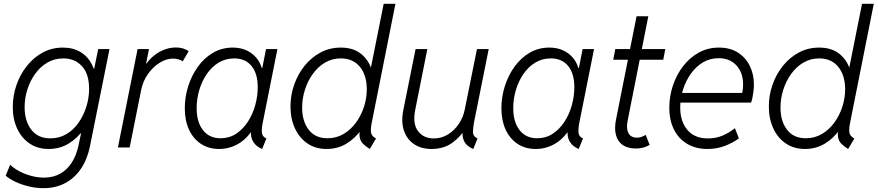

<svg xmlns="http://www.w3.org/2000/svg" viewBox="-20 -772 4594 1005"><path d="M207.5 212.9Q168.5 212.9 130.1 203.6Q91.8 194.3 60.3 179.4Q28.8 164.6 9.8 147.5L33.2 90.3Q50.8 107.9 79.3 123.3Q107.9 138.7 142.1 148.2Q176.3 157.7 210 157.7Q258.3 157.7 294.9 137.2Q331.5 116.7 355.7 78.9Q379.9 41 390.6 -9.3L404.3 -74.2H389.2L415.5 -124L466.8 -373L455.1 -412.6H473.1L494.1 -515.1H553.2L450.7 -5.4Q437 62 403.8 111.1Q370.6 160.2 321 186.5Q271.5 212.9 207.5 212.9ZM234.4 7.8Q177.7 7.8 135.7 -20.3Q93.8 -48.3 70.3 -97.9Q46.9 -147.5 46.9 -211.9Q46.9 -271.5 66.2 -326.9Q85.4 -382.3 120.4 -426.5Q155.3 -470.7 203.4 -496.8Q251.5 -522.9 309.1 -522.9Q363.3 -522.9 402.8 -498.8Q442.4 -474.6 463.9 -428.5Q485.4 -382.3 485.4 -315.4Q485.4 -256.3 468 -198.7Q450.7 -141.1 417.7 -94.5Q384.8 -47.9 338.6 -20Q292.5 7.8 234.4 7.8ZM244.1 -47.9Q290.5 -47.9 328.1 -70.3Q365.7 -92.8 391.8 -130.6Q418 -168.5 432.1 -214.1Q446.3 -259.8 446.3 -306.6Q446.3 -386.2 408.4 -426.3Q370.6 -466.3 311.5 -466.3Q265.6 -466.3 228.3 -444.6Q190.9 -422.9 164.3 -386Q137.7 -349.1 123.3 -303.7Q108.9 -258.3 108.9 -211.4Q108.9 -139.2 143.6 -93.5Q178.2 -47.9 244.1 -47.9Z M597.2 0 700.2 -515.1H759.8L744.6 -438.5H754.4L730 -409.2Q744.6 -442.4 771.5 -468.3Q798.3 -494.1 831.8 -508.8Q865.2 -523.4 899.4 -523.4Q924.3 -523.4 942.4 -516.8Q960.4 -510.3 967.3 -503.4L936 -450.2Q930.7 -456.5 915.5 -460.9Q900.4 -465.3 885.3 -465.3Q851.6 -465.3 816.9 -444.3Q782.2 -423.3 755.4 -386Q728.5 -348.6 718.8 -300.8L658.7 0Z M1127.4 7.8Q1072.3 7.8 1031.7 -19Q991.2 -45.9 969.2 -93.8Q947.3 -141.6 947.3 -205.1Q947.3 -265.1 965.3 -321.5Q983.4 -377.9 1016.4 -423.6Q1049.3 -469.2 1095.5 -496.1Q1141.6 -522.9 1197.8 -522.9Q1257.8 -522.9 1298.8 -491.2Q1339.8 -459.5 1352.1 -408.2L1330.6 -416H1378.4L1349.6 -399.9L1372.6 -515.1H1432.1L1355.5 -130.9Q1349.1 -99.6 1350.8 -78.1Q1352.5 -56.6 1374.5 -47.4L1352.1 7.8Q1330.6 -1 1316.7 -15.6Q1302.7 -30.3 1297.1 -49.1Q1291.5 -67.9 1295.4 -89.8L1315.4 -78.1H1271.5L1309.1 -104Q1275.4 -47.4 1228.3 -19.8Q1181.2 7.8 1127.4 7.8ZM1134.8 -48.3Q1180.2 -48.3 1216.1 -72Q1252 -95.7 1277.3 -134.8Q1302.7 -173.8 1315.9 -221.2Q1329.1 -268.6 1329.1 -315.4Q1329.1 -387.2 1296.6 -426.8Q1264.2 -466.3 1206.1 -466.3Q1160.6 -466.3 1124.3 -444.1Q1087.9 -421.9 1062.3 -384.3Q1036.6 -346.7 1022.9 -300.3Q1009.3 -253.9 1009.3 -205.6Q1009.3 -133.8 1042.2 -91.1Q1075.2 -48.3 1134.8 -48.3Z M1915.5 7.8Q1894 -5.9 1880.9 -18.8Q1867.7 -31.7 1863.5 -50.3Q1859.4 -68.8 1864.7 -99.1L1877.9 -81.1H1845.7L1875 -127.9L1922.9 -368.2L1911.6 -417.5H1921.4L1988.3 -752H2049.8L1926.3 -131.8Q1919.9 -101.6 1921.6 -81.1Q1923.3 -60.5 1948.2 -46.9ZM1689.5 7.8Q1631.8 7.8 1589.4 -21Q1546.9 -49.8 1523.7 -100.3Q1500.5 -150.9 1500.5 -214.8Q1500.5 -273.4 1519.8 -328.6Q1539.1 -383.8 1574.2 -427.5Q1609.4 -471.2 1657.5 -497.1Q1705.6 -522.9 1763.7 -522.9Q1823.2 -522.9 1862.1 -495.8Q1900.9 -468.8 1920.4 -421.4Q1939.9 -374 1939.9 -314Q1939.9 -255.4 1922.4 -198.2Q1904.8 -141.1 1872.1 -94.5Q1839.4 -47.9 1793.2 -20Q1747.1 7.8 1689.5 7.8ZM1694.3 -48.3Q1740.2 -48.3 1778.1 -70.6Q1815.9 -92.8 1843 -129.9Q1870.1 -167 1885 -212.4Q1899.9 -257.8 1899.9 -304.7Q1899.9 -377.4 1864 -421.9Q1828.1 -466.3 1764.2 -466.3Q1718.3 -466.3 1680.9 -444.1Q1643.6 -421.9 1616.9 -384.5Q1590.3 -347.2 1575.9 -301.5Q1561.5 -255.9 1561.5 -209Q1561.5 -137.7 1595.7 -93Q1629.9 -48.3 1694.3 -48.3Z M2238.8 7.8Q2186 7.8 2148.4 -16.8Q2110.8 -41.5 2094.7 -87.2Q2078.6 -132.8 2091.3 -196.8L2155.3 -515.1H2216.8L2153.8 -198.7Q2138.7 -125 2167.7 -86.2Q2196.8 -47.4 2250 -47.4Q2291 -47.4 2325 -68.4Q2358.9 -89.4 2381.8 -123.8Q2404.8 -158.2 2412.6 -198.2L2476.6 -515.1H2538.1L2460.9 -130.4Q2456.1 -104 2455.8 -81.1Q2455.6 -58.1 2479.5 -47.4L2457.5 7.8Q2421.9 -6.3 2408.9 -34.2Q2396 -62 2403.3 -97.7L2425.8 -75.2H2380.9L2419.4 -104Q2393.1 -58.1 2348.1 -25.1Q2303.2 7.8 2238.8 7.8Z M2784.7 7.8Q2729.5 7.8 2689 -19Q2648.4 -45.9 2626.5 -93.8Q2604.5 -141.6 2604.5 -205.1Q2604.5 -265.1 2622.6 -321.5Q2640.6 -377.9 2673.6 -423.6Q2706.5 -469.2 2752.7 -496.1Q2798.8 -522.9 2855 -522.9Q2915 -522.9 2956.1 -491.2Q2997.1 -459.5 3009.3 -408.2L2987.8 -416H3035.6L3006.8 -399.9L3029.8 -515.1H3089.4L3012.7 -130.9Q3006.3 -99.6 3008.1 -78.1Q3009.8 -56.6 3031.7 -47.4L3009.3 7.8Q2987.8 -1 2973.9 -15.6Q2960 -30.3 2954.3 -49.1Q2948.7 -67.9 2952.6 -89.8L2972.7 -78.1H2928.7L2966.3 -104Q2932.6 -47.4 2885.5 -19.8Q2838.4 7.8 2784.7 7.8ZM2792 -48.3Q2837.4 -48.3 2873.3 -72Q2909.2 -95.7 2934.6 -134.8Q2960 -173.8 2973.1 -221.2Q2986.3 -268.6 2986.3 -315.4Q2986.3 -387.2 2953.9 -426.8Q2921.4 -466.3 2863.3 -466.3Q2817.9 -466.3 2781.5 -444.1Q2745.1 -421.9 2719.5 -384.3Q2693.8 -346.7 2680.2 -300.3Q2666.5 -253.9 2666.5 -205.6Q2666.5 -133.8 2699.5 -91.1Q2732.4 -48.3 2792 -48.3Z M3309.6 5.4Q3265.6 5.4 3239.3 -13.2Q3212.9 -31.7 3204.1 -65.4Q3195.3 -99.1 3204.1 -144.5L3312 -687H3373.5L3265.6 -141.6Q3256.8 -99.1 3269.5 -75.2Q3282.2 -51.3 3314.9 -51.3Q3326.2 -51.3 3338.6 -55.9Q3351.1 -60.5 3359.9 -65.9L3380.4 -13.7Q3366.7 -4.9 3348.1 0.2Q3329.6 5.4 3309.6 5.4ZM3189.9 -459.5 3200.7 -515.1H3462.4L3451.7 -459.5Z M3683.1 7.8Q3622.6 7.8 3577.6 -18.6Q3532.7 -44.9 3508.1 -93.5Q3483.4 -142.1 3483.4 -208Q3483.4 -268.1 3502.2 -324.2Q3521 -380.4 3555.4 -425.3Q3589.8 -470.2 3637.5 -496.6Q3685.1 -522.9 3743.2 -522.9Q3801.8 -522.9 3842.8 -496.6Q3883.8 -470.2 3905 -426.3Q3926.3 -382.3 3926.3 -329.6Q3926.3 -313.5 3924.1 -295.4Q3921.9 -277.3 3918.7 -261.2Q3915.5 -245.1 3911.1 -234.9H3527.8L3537.1 -285.6H3865.2Q3867.7 -297.4 3868.7 -308.6Q3869.6 -319.8 3869.6 -330.1Q3869.6 -391.1 3835.2 -429.2Q3800.8 -467.3 3741.7 -467.3Q3695.8 -467.3 3658.9 -445.1Q3622.1 -422.9 3595.7 -385.5Q3569.3 -348.1 3554.9 -302.2Q3540.5 -256.3 3540.5 -209.5Q3540.5 -136.2 3578.1 -91.8Q3615.7 -47.4 3686 -47.4Q3727.1 -47.4 3762.2 -62.3Q3797.4 -77.1 3826.7 -101.1L3847.7 -47.4Q3816.4 -24.9 3774.7 -8.5Q3732.9 7.8 3683.1 7.8Z M4419.4 7.8Q4397.9 -5.9 4384.8 -18.8Q4371.6 -31.7 4367.4 -50.3Q4363.3 -68.8 4368.7 -99.1L4381.8 -81.1H4349.6L4378.9 -127.9L4426.8 -368.2L4415.5 -417.5H4425.3L4492.2 -752H4553.7L4430.2 -131.8Q4423.8 -101.6 4425.5 -81.1Q4427.2 -60.5 4452.1 -46.9ZM4193.4 7.8Q4135.7 7.8 4093.3 -21Q4050.8 -49.8 4027.6 -100.3Q4004.4 -150.9 4004.4 -214.8Q4004.4 -273.4 4023.7 -328.6Q4043 -383.8 4078.1 -427.5Q4113.3 -471.2 4161.4 -497.1Q4209.5 -522.9 4267.6 -522.9Q4327.1 -522.9 4366 -495.8Q4404.8 -468.8 4424.3 -421.4Q4443.8 -374 4443.8 -314Q4443.8 -255.4 4426.3 -198.2Q4408.7 -141.1 4376 -94.5Q4343.3 -47.9 4297.1 -20Q4251 7.8 4193.4 7.8ZM4198.2 -48.3Q4244.1 -48.3 4282 -70.6Q4319.8 -92.8 4346.9 -129.9Q4374 -167 4388.9 -212.4Q4403.8 -257.8 4403.8 -304.7Q4403.8 -377.4 4367.9 -421.9Q4332 -466.3 4268.1 -466.3Q4222.2 -466.3 4184.8 -444.1Q4147.5 -421.9 4120.8 -384.5Q4094.2 -347.2 4079.8 -301.5Q4065.4 -255.9 4065.4 -209Q4065.4 -137.7 4099.6 -93Q4133.8 -48.3 4198.2 -48.3Z"/></svg>

Font: Reddit Sans Light
Style: Italic
Weight: 300
Italic angle: -11.25°
Designer: Stephen Hutchings
Version: Version 1.013